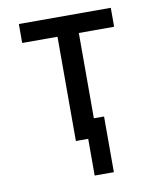

<svg xmlns="http://www.w3.org/2000/svg" viewBox="-78 -581 656 798"><g transform="rotate(-10 250.0 -182.5)"><path d="M257 155V0H205V-440H56V-520H444V-440H295V-80H338V155Z"/></g></svg>

Font: Iosevka Term Medium
Style: Regular
Weight: 500
Monospace: yes
Designer: Belleve Invis
Foundry: Belleve Invis
Version: Version 26.3.1